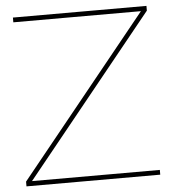

<svg xmlns="http://www.w3.org/2000/svg" viewBox="-51 -758 727 805"><g transform="rotate(-5 312.0 -355.0)"><path d="M28 -20 570 -690H33V-710H595V-690L53 -20H591V0H28Z"/></g></svg>

Font: Raleway Thin Thin
Style: Regular
Weight: 250
Version: Version 4.026